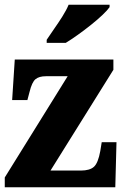

<svg xmlns="http://www.w3.org/2000/svg" viewBox="-20 -786 518 806"><path d="M0 0V-41L264 -466H173Q144 -466 129 -453.5Q114 -441 104 -400L95 -366H31L42 -536H456V-493L192 -70H319Q357 -70 374.5 -86Q392 -102 401 -152L407 -189H469L464 0ZM176 -619Q189 -639 207 -664.5Q225 -690 242 -717Q259 -744 268 -766H440V-756Q431 -743 410.5 -723.5Q390 -704 362.5 -682Q335 -660 307 -640Q279 -620 256 -606H176Z"/></svg>

Font: Noto Serif Lao Condensed Black
Style: Regular
Weight: 900
Width: 3
Designer: Monotype Design Team
Foundry: Monotype Imaging Inc.
Version: Version 2.003; ttfautohint (v1.8.4.7-5d5b)